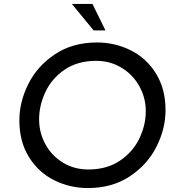

<svg xmlns="http://www.w3.org/2000/svg" viewBox="-20 -945 899 972"><path d="M78 -336Q78 -429 123.5 -520Q169 -611 258.5 -670.5Q348 -730 471 -730Q562 -730 641.5 -690.5Q721 -651 769.5 -573Q818 -495 818 -387Q818 -294 772.5 -203Q727 -112 637.5 -52.5Q548 7 425 7Q334 7 254.5 -32.5Q175 -72 126.5 -150Q78 -228 78 -336ZM718 -382Q718 -450 685.5 -508.5Q653 -567 595.5 -602Q538 -637 467 -637Q373 -637 307.5 -592.5Q242 -548 210 -479.5Q178 -411 178 -341Q178 -273 210 -214.5Q242 -156 299 -121.5Q356 -87 427 -87Q521 -87 587 -131.5Q653 -176 685.5 -244Q718 -312 718 -382ZM514 -791H454L344 -925H448Z"/></svg>

Font: Josefin Sans
Style: Italic
Weight: 400
Italic angle: -7°
Designer: Santiago Orozco
Foundry: Typemade
Version: Version 2.000